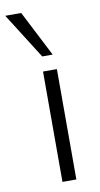

<svg xmlns="http://www.w3.org/2000/svg" viewBox="-125 -791 434 831"><g transform="rotate(-10 91.5 -375.5)"><path d="M80 0V-485H141V0ZM88 -550 -39 -751H31L134 -550Z"/></g></svg>

Font: Nunito Sans 12pt Light
Style: Regular
Weight: 300
Designer: Vernon Adams
Foundry: Vernon Adams
Version: Version 3.101;gftools[0.9.27]